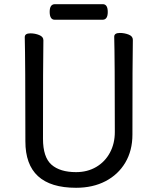

<svg xmlns="http://www.w3.org/2000/svg" viewBox="-20 -872 750 916"><path d="M342.8 23.9Q100.6 23.9 101.1 -198.2Q101.1 -586.4 98.1 -694.8Q98.1 -712.9 125 -712.9Q147 -712.9 167 -704.8Q187 -696.8 187 -680.2Q185.1 -584 185.1 -210Q185.1 -122.1 225.6 -86.4Q266.1 -50.8 342.8 -50.8Q397 -50.8 439 -75.4Q481 -100.1 504.4 -143.6Q527.8 -187 527.8 -242.2Q527.8 -595.2 524.9 -696.8Q524.9 -714.8 551.8 -714.8Q573.7 -714.8 593.8 -707Q613.8 -699.2 613.8 -682.1Q611.8 -594.2 611.8 -230Q611.8 -153.8 577.9 -96.4Q543.9 -39.1 483.4 -7.6Q422.9 23.9 342.8 23.9ZM469.2 -777.8H241.2Q217.3 -777.8 217 -814.9Q216.8 -852.1 242.2 -852.1H470.2Q494.1 -852.1 494.1 -814.9Q494.1 -777.8 469.2 -777.8Z"/></svg>

Font: LXGW WenKai Screen R
Style: Regular
Weight: 400
Designer: Fontworks Inc.
Version: Version 1.235;May 31, 2022